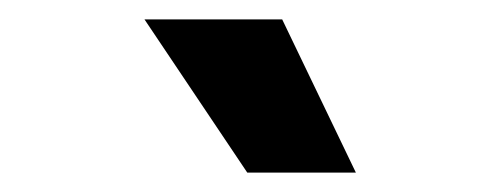

<svg xmlns="http://www.w3.org/2000/svg" viewBox="-20 -778 516 198"><path d="M129 -758H271L347 -600H235Z"/></svg>

Font: 42dot Sans Light
Style: Bold
Weight: 700
Version: Version 1.000